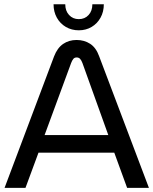

<svg xmlns="http://www.w3.org/2000/svg" viewBox="-20 -905 739 925"><path d="M2 0 240.4 -633.2Q256.2 -674.2 284.1 -693.3Q312 -712.4 348.8 -712.4Q386 -712.4 414.4 -693.9Q442.8 -675.4 457.6 -634.2L697.4 0H592.4L530.6 -169.4H165.4L102.8 0ZM194.8 -254.2H501.8L377.2 -601.2Q372.4 -614.2 366.1 -621.2Q359.8 -628.2 349.4 -628.2Q339 -628.2 333.2 -621.1Q327.4 -614 322.6 -601.2ZM359.6 -759Q325.2 -759 297.5 -775.1Q269.8 -791.2 253.9 -819.7Q238 -848.2 238 -884.6H294.4Q294.4 -852.6 312.8 -832.7Q331.2 -812.8 359.6 -812.8Q388.6 -812.8 406.8 -832.7Q425 -852.6 425 -884.6H480.2Q480.2 -848.2 464.3 -819.7Q448.4 -791.2 421.2 -775.1Q394 -759 359.6 -759Z"/></svg>

Font: MuseoModerno Thin
Style: Regular
Weight: 100
Designer: Pablo Cosgaya, Héctor Gatti, Marcela Romero, and the Authors of The MuseoModerno Project.
Foundry: Omnibus-Type Team
Version: Version 1.003